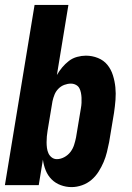

<svg xmlns="http://www.w3.org/2000/svg" viewBox="-20 -755 540 783"><path d="M272 8Q249 8 227.5 0Q206 -8 190.5 -23.5Q175 -39 166.5 -60Q158 -81 155 -104L138 0H0L121 -735H259L212 -449Q221 -465 233.5 -480Q246 -495 261 -506.5Q276 -518 294.5 -523Q313 -528 330 -528Q356 -528 379.5 -518.5Q403 -509 418 -490.5Q433 -472 440.5 -448Q448 -424 450.5 -399Q453 -374 451 -348Q449 -322 445 -295L425 -175Q421 -155 416 -134.5Q411 -114 402.5 -94Q394 -74 382 -55Q370 -36 353 -21.5Q336 -7 314.5 0.5Q293 8 272 8ZM212 -106Q227 -106 242 -114Q257 -122 267 -135Q277 -148 282 -163.5Q287 -179 290 -194L310 -314Q312 -325 312.5 -335.5Q313 -346 312.5 -356.5Q312 -367 310 -377Q308 -387 303.5 -395.5Q299 -404 289.5 -409Q280 -414 269 -414Q256 -414 242.5 -409Q229 -404 218.5 -393.5Q208 -383 202.5 -369.5Q197 -356 194 -342L174 -222Q172 -210 171 -198.5Q170 -187 170 -175Q170 -163 171.5 -151.5Q173 -140 177.5 -130Q182 -120 191 -113Q200 -106 212 -106Z"/></svg>

Font: Iosevka Heavy Oblique
Style: Regular
Weight: 900
Italic angle: -9°
Monospace: yes
Designer: Belleve Invis
Foundry: Belleve Invis
Version: Version 32.5.0; ttfautohint (v1.8.4)